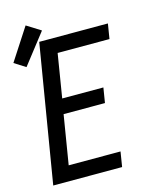

<svg xmlns="http://www.w3.org/2000/svg" viewBox="-145 -913 771 991"><g transform="rotate(-15 241.0 -417.5)"><path d="M14 0 136 -735H503L490 -655H213L175 -422H395L382 -342H161L118 -80H395L382 0ZM39 -626 -21 -664 90 -835 165 -788Z"/></g></svg>

Font: Iosevka Curly Medium Oblique
Style: Regular
Weight: 500
Italic angle: -9°
Monospace: yes
Designer: Belleve Invis
Foundry: Belleve Invis
Version: Version 11.1.0; ttfautohint (v1.8.3)